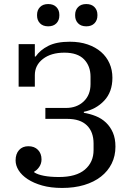

<svg xmlns="http://www.w3.org/2000/svg" viewBox="-20 -916 652 948"><path d="M287 12Q231 12 188.5 0Q146 -12 116.5 -31.5Q87 -51 72 -75Q57 -99 57 -124Q57 -156 74 -175Q91 -194 120 -194Q150 -194 167.5 -176Q185 -158 185 -129Q185 -108 173.5 -91.5Q162 -75 149 -69V-65Q166 -54 197 -48Q228 -42 271 -42Q356 -42 399 -78.5Q442 -115 442 -175V-207Q442 -265 409 -297Q376 -329 313 -329H204V-383H306Q359 -383 393 -415Q427 -447 427 -501V-537Q427 -590 395 -623Q363 -656 298 -656Q232 -656 192 -625Q152 -594 152 -545V-488H72V-698H152V-637H156Q178 -669 218.5 -689.5Q259 -710 325 -710Q374 -710 413 -696.5Q452 -683 479 -659.5Q506 -636 520.5 -603.5Q535 -571 535 -532Q535 -462 494.5 -419Q454 -376 394 -364V-359Q425 -354 453.5 -342.5Q482 -331 503.5 -310.5Q525 -290 537.5 -261Q550 -232 550 -192Q550 -146 531.5 -108.5Q513 -71 478.5 -44Q444 -17 395.5 -2.5Q347 12 287 12ZM218 -786Q192 -786 177.5 -801Q163 -816 163 -839V-843Q163 -866 177.5 -881Q192 -896 218 -896Q244 -896 258.5 -881Q273 -866 273 -843V-839Q273 -816 258.5 -801Q244 -786 218 -786ZM406 -786Q380 -786 365.5 -801Q351 -816 351 -839V-843Q351 -866 365.5 -881Q380 -896 406 -896Q432 -896 446.5 -881Q461 -866 461 -843V-839Q461 -816 446.5 -801Q432 -786 406 -786Z"/></svg>

Font: IBM Plex Serif Text
Style: Regular
Weight: 450
Designer: Mike Abbink, Paul van der Laan, Pieter van Rosmalen
Foundry: Bold Monday
Version: Version 3.001